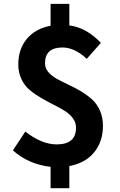

<svg xmlns="http://www.w3.org/2000/svg" viewBox="-20 -866 629 1010"><path d="M510.7 -640.6 436.5 -556.6Q372.1 -616.2 308.6 -616.2Q216.8 -616.2 216.8 -533.2Q216.8 -507.8 233.4 -487.8Q250 -467.8 276.9 -452.6Q303.7 -437.5 336.4 -422.4Q369.1 -407.2 401.9 -388.2Q434.6 -369.1 461.4 -345.7Q488.3 -322.3 504.9 -286.1Q521.5 -250 521.5 -204.1Q521.5 -121.1 475.6 -64.9Q429.7 -8.8 344.7 7.8V124H246.1V11.7Q128.9 -2 47.9 -75.2L113.3 -173.8Q199.2 -106.4 278.3 -106.4Q379.9 -106.4 379.9 -194.3Q379.9 -221.7 363.3 -244.1Q346.7 -266.6 319.8 -283.2Q293 -299.8 260.7 -315.9Q228.5 -332 195.8 -351.1Q163.1 -370.1 136.2 -392.6Q109.4 -415 92.8 -449.7Q76.2 -484.4 76.2 -526.4Q76.2 -608.4 121.6 -662.1Q167 -715.8 246.1 -730.5V-845.7H344.7V-732.4Q434.6 -720.7 510.7 -640.6Z"/></svg>

Font: Gen Shin Gothic Bold
Style: Bold
Weight: 700
Designer: [Source Han Sans]
Ryoko NISHIZUKA  (kana & ideographs); Paul D. Hunt (Latin, Greek & Cyrillic); Wenlong ZHANG  (bopomofo
Version: Version 1.002.20150607